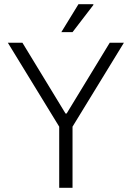

<svg xmlns="http://www.w3.org/2000/svg" viewBox="-20 -888 624 908"><path d="M260 0V-289L17 -686H86L290 -351H295L499 -686H566L323 -289V0ZM270 -736 351 -868H421L422 -865L323 -736Z"/></svg>

Font: Archivo SemiCondensed ExtraLight
Style: Regular
Weight: 250
Width: 4
Designer: Hector Gatti
Foundry: Omnibus-Type
Version: Version 2.001